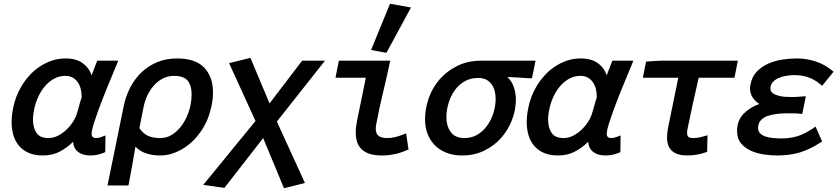

<svg xmlns="http://www.w3.org/2000/svg" viewBox="-20 -818 4470 1025"><path d="M392 -217Q393 -219 397 -233Q401 -247 405 -263Q407 -271 409.5 -278.5Q412 -286 414 -291Q416 -299 416 -301Q416 -323 411 -343Q406 -363 395.5 -378.5Q385 -394 368.5 -403.5Q352 -413 329 -413Q295 -413 267 -397Q239 -381 218 -355.5Q197 -330 183 -298.5Q169 -267 163 -237Q160 -223 158 -208.5Q156 -194 156 -180Q156 -137 174.5 -109Q193 -81 239 -81Q265 -81 289.5 -93.5Q314 -106 335 -126Q356 -146 371 -170Q386 -194 392 -217ZM469 -416 499 -494H611L604 -476Q599 -464 590.5 -443.5Q582 -423 571.5 -397.5Q561 -372 549 -343Q537 -314 526 -285Q514 -255 504 -226.5Q494 -198 486 -174Q478 -150 473.5 -132Q469 -114 469 -104Q469 -81 493 -81Q507 -81 522 -87L543 -95L542 -6L533 -2Q499 12 462 12Q422 12 397.5 -6.5Q373 -25 370 -61Q339 -30 299.5 -9Q260 12 209 12Q164 12 132 -2.5Q100 -17 80 -41.5Q60 -66 51 -98Q42 -130 42 -165Q42 -201 50 -241Q62 -302 93 -355Q110 -384 134 -411.5Q158 -439 188.5 -460Q219 -481 254.5 -493.5Q290 -506 330 -506Q386 -506 420.5 -481.5Q455 -457 469 -416Z M835 -81Q869 -81 896 -97.5Q923 -114 943.5 -139.5Q964 -165 977.5 -196Q991 -227 997 -256Q1003 -286 1003 -315Q1003 -361 982 -387Q961 -413 910 -413Q876 -413 848.5 -398.5Q821 -384 800.5 -360.5Q780 -337 766.5 -308Q753 -279 747 -249Q741 -220 735.5 -191.5Q730 -163 724 -134Q744 -105 770 -93Q796 -81 835 -81ZM641 -254Q651 -303 674 -348.5Q697 -394 732.5 -429Q768 -464 816.5 -485Q865 -506 926 -506Q1023 -506 1070 -457Q1117 -408 1117 -325Q1117 -306 1115 -288Q1113 -270 1109 -252Q1103 -223 1093 -195Q1083 -167 1068 -141Q1052 -113 1028.5 -85.5Q1005 -58 975 -36.5Q945 -15 909.5 -1.5Q874 12 835 12Q796 12 762.5 1.5Q729 -9 703 -35Q695 15 686 63.5Q677 112 668 161L666 172H554L557 157Z M1385 -81 1178 185 1065 169 1344 -172 1203 -481 1317 -509 1419 -266 1593 -494H1715L1458 -169L1608 159L1496 187Z M1789 -494H2064L2060 -479Q2043 -399 2024 -320.5Q2005 -242 1990 -162Q1988 -154 1987 -147Q1986 -140 1986 -132Q1986 -104 2001 -92.5Q2016 -81 2048 -81Q2068 -81 2089 -86Q2110 -91 2130 -99L2148 -106L2161 -20L2151 -16Q2088 12 2017 12Q1949 12 1914 -18Q1879 -48 1879 -111Q1879 -126 1881 -141.5Q1883 -157 1886 -173L1933 -403H1771ZM1961 -551 2062 -798 2174 -778 2043 -536Z M2626 -289Q2626 -312 2621 -332Q2616 -352 2604.5 -368Q2593 -384 2575.5 -393Q2558 -402 2533 -402Q2491 -402 2459 -383Q2427 -364 2406 -333.5Q2385 -303 2374 -265.5Q2363 -228 2363 -192Q2363 -146 2386 -113.5Q2409 -81 2460 -81Q2500 -81 2531 -100.5Q2562 -120 2583 -150.5Q2604 -181 2615 -218Q2626 -255 2626 -289ZM2689 -407Q2714 -382 2724 -350.5Q2734 -319 2734 -287Q2734 -233 2714 -179.5Q2694 -126 2657 -83.5Q2620 -41 2566.5 -14.5Q2513 12 2447 12Q2399 12 2362 -3Q2325 -18 2300 -44Q2275 -70 2262 -105Q2249 -140 2249 -181Q2249 -238 2269 -294.5Q2289 -351 2327.5 -395Q2366 -439 2422 -466.5Q2478 -494 2549 -494H2839L2820 -400H2806Q2777 -402 2747.5 -404Q2718 -406 2689 -407Z M3142 -217Q3143 -219 3147 -233Q3151 -247 3155 -263Q3157 -271 3159.5 -278.5Q3162 -286 3164 -291Q3166 -299 3166 -301Q3166 -323 3161 -343Q3156 -363 3145.5 -378.5Q3135 -394 3118.5 -403.5Q3102 -413 3079 -413Q3045 -413 3017 -397Q2989 -381 2968 -355.5Q2947 -330 2933 -298.5Q2919 -267 2913 -237Q2910 -223 2908 -208.5Q2906 -194 2906 -180Q2906 -137 2924.5 -109Q2943 -81 2989 -81Q3015 -81 3039.5 -93.5Q3064 -106 3085 -126Q3106 -146 3121 -170Q3136 -194 3142 -217ZM3219 -416 3249 -494H3361L3354 -476Q3349 -464 3340.5 -443.5Q3332 -423 3321.5 -397.5Q3311 -372 3299 -343Q3287 -314 3276 -285Q3264 -255 3254 -226.5Q3244 -198 3236 -174Q3228 -150 3223.5 -132Q3219 -114 3219 -104Q3219 -81 3243 -81Q3257 -81 3272 -87L3293 -95L3292 -6L3283 -2Q3249 12 3212 12Q3172 12 3147.5 -6.5Q3123 -25 3120 -61Q3089 -30 3049.5 -9Q3010 12 2959 12Q2914 12 2882 -2.5Q2850 -17 2830 -41.5Q2810 -66 2801 -98Q2792 -130 2792 -165Q2792 -201 2800 -241Q2812 -302 2843 -355Q2860 -384 2884 -411.5Q2908 -439 2938.5 -460Q2969 -481 3004.5 -493.5Q3040 -506 3080 -506Q3136 -506 3170.5 -481.5Q3205 -457 3219 -416Z M3755 -7 3745 -4Q3722 4 3697.5 8Q3673 12 3649 12Q3596 12 3568.5 -11.5Q3541 -35 3541 -84Q3541 -111 3547 -138L3601 -403H3412L3429 -489L3440 -490Q3457 -491 3475.5 -492.5Q3494 -494 3511 -494H3919L3901 -403H3710Q3694 -334 3679 -265.5Q3664 -197 3650 -128Q3649 -123 3648.5 -118Q3648 -113 3648 -108Q3648 -93 3655.5 -87Q3663 -81 3680 -81Q3694 -81 3708.5 -83.5Q3723 -86 3737 -90L3757 -96Z M4034 -263Q4011 -277 3997.5 -298.5Q3984 -320 3984 -348Q3984 -359 3987 -369Q3995 -410 4021 -436.5Q4047 -463 4082 -478.5Q4117 -494 4157 -500Q4197 -506 4233 -506Q4285 -506 4333 -490.5Q4381 -475 4420 -443L4430 -435L4369 -360L4357 -370Q4300 -417 4222 -417Q4199 -417 4176 -413Q4153 -409 4134.5 -400.5Q4116 -392 4104.5 -378.5Q4093 -365 4093 -345Q4093 -320 4130 -309Q4147 -303 4167.5 -301.5Q4188 -300 4204 -300Q4233 -300 4263 -303L4282 -304L4263 -210L4250 -211Q4231 -213 4213 -213Q4195 -213 4177 -213Q4152 -213 4125 -209.5Q4098 -206 4075 -198Q4053 -189 4040 -174Q4027 -159 4027 -134Q4027 -103 4067 -89Q4087 -83 4109 -81Q4131 -79 4150 -79Q4200 -79 4239 -91.5Q4278 -104 4319 -132L4334 -142L4369 -63L4360 -57Q4304 -21 4251 -4.5Q4198 12 4128 12Q4098 12 4061 7Q4024 2 3991.5 -12Q3959 -26 3937 -51.5Q3915 -77 3915 -118Q3915 -175 3949 -210Q3983 -245 4034 -263Z"/></svg>

Font: Codetta
Style: Bold Italic
Weight: 700
Italic angle: -11°
Designer: Ulrich Proeller
Foundry: PROSA GmbH
Version: Version 2.00;September 29, 2018;FontCreator 11.5.0.2427 64-b